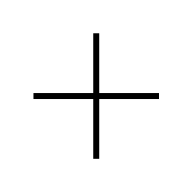

<svg xmlns="http://www.w3.org/2000/svg" viewBox="-65 -608 704 704"><g transform="rotate(45 287.5 -255.5)"><path d="M117 -101 272 -256 117 -411 132.5 -426.5 287.5 -271.5 442.5 -426.5 458 -411 303 -256 458 -101 442.5 -85.5 287.5 -240.5 132.5 -85.5Z"/></g></svg>

Font: Newsreader Display ExtraLight
Style: Regular
Weight: 275
Designer: Hugues Gentile
Foundry: Production Type
Version: Version 1.002